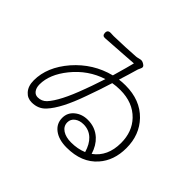

<svg xmlns="http://www.w3.org/2000/svg" viewBox="-157 -994 1272 1272"><g transform="rotate(45 479.5 -358.0)"><path d="M583 22Q510 22 466.5 -10.5Q423 -43 423 -97Q423 -146 461 -177Q499 -208 553 -208Q623 -208 672 -163Q711 -127 730 -66Q817 -129 817 -255Q817 -360 753 -427Q683 -500 565 -500Q528 -500 495 -494Q469 -409 434 -313Q373 -139 307 -68Q269 -26 208 -26Q168 -26 143 -54Q114 -85 114 -140Q114 -264 214 -380Q316 -496 461 -533L462 -535Q495 -650 504 -688Q484 -686 418 -682Q302 -675 253 -671Q226 -668 225 -695Q224 -723 253 -722Q263 -721 282 -721Q399 -724 482 -730Q485 -730 490 -731Q506 -734 512 -736Q529 -742 549 -729L553 -726Q569 -716 560 -698Q557 -692 551 -678Q545 -660 531 -610Q517 -567 510 -542Q535 -546 568 -546Q706 -546 788 -461Q866 -380 866 -256Q866 -140 800 -65Q724 22 583 22ZM580 -23Q641 -23 691 -44Q674 -102 641 -133Q605 -167 554 -167Q517 -167 492.5 -148.5Q468 -130 468 -100Q468 -64 500 -43Q531 -23 580 -23ZM212 -78Q249 -78 274 -104Q332 -167 394 -337Q409 -375 436 -457Q441 -473 444 -481Q322 -442 238 -338Q160 -241 160 -148Q160 -115 176 -95Q190 -78 212 -78Z"/></g></svg>

Font: GenSenRounded TW L
Style: Regular
Weight: 300
Version: Version 1.501;PS 1;hotconv 16.6.51;makeotf.lib2.5.65220